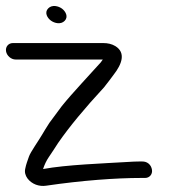

<svg xmlns="http://www.w3.org/2000/svg" viewBox="-42 -627 588 642"><path d="M10.2 -428H301.8C300.9 -426.7 297.4 -421.8 294.8 -418.3C262.3 -381.7 199.5 -315.6 164.9 -272.5L123.3 -216.4C112.9 -200.3 104.7 -187 98.6 -176.4C87.8 -157.7 59.7 -118.3 54.7 -103.2C50.1 -89.2 45.6 -79.4 42.4 -63C36.8 -39.3 56 -17.8 77.8 -9.6C88.6 -5.6 100.6 -4.2 112.4 -6.1C230.3 -23.4 343.8 -32 431.2 -32H443.2C458.2 -32 468.6 -44.5 466.1 -59.5C464.9 -66.7 461.7 -74.5 454.7 -80.1C448.2 -85.4 440.7 -87 434 -87H422C412.9 -87 400.8 -86.5 385.5 -85.5C304.2 -80.5 180.1 -76.3 102 -61.8C106.3 -75.3 113 -89.7 121 -101.4C133 -118.9 143.1 -134.7 152.2 -148.8C189.9 -203.3 241.4 -265.3 305.8 -334.9C317.9 -350.2 328.8 -364.5 337.9 -377C365.9 -412.8 379.4 -450.6 343.8 -472.8C331.7 -480.1 318.1 -483 303.1 -483H1.1C-13.9 -483 -24.3 -470.5 -21.8 -455.5C-19.3 -440.5 -4.8 -428 10.2 -428ZM128.4 -558C140.2 -549.4 161.2 -544.1 174.1 -557.2C187.6 -570.8 177.3 -589.2 165.2 -598.2C153.4 -606.9 132.2 -612.2 119.3 -599.1C105.6 -585.3 116 -566.9 128.4 -558Z"/></svg>

Font: MewTooHand
Style: BdLta
Weight: 400
Designer: Mew Too, Robert Jablonski
Version: Version 0.77